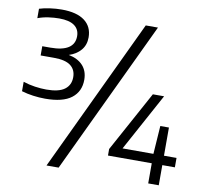

<svg xmlns="http://www.w3.org/2000/svg" viewBox="-92 -915 1156 1084"><g transform="rotate(10 485.5 -373.0)"><path d="M170 -302Q135.5 -302 100.8 -306.8Q66 -311.5 34.5 -321V-375Q67.5 -364 102.2 -359Q137 -354 168 -354Q239 -354 272.2 -378.8Q305.5 -403.5 305.5 -449Q305.5 -491.5 275.2 -514.8Q245 -538 179.5 -538H103V-591H149Q287 -591 287 -680.5Q287 -719.5 257.8 -740.8Q228.5 -762 170.5 -762Q141 -762 109.2 -757.5Q77.5 -753 48 -742V-796Q74.5 -804.5 108.8 -809.2Q143 -814 176.5 -814Q262.5 -814 307.2 -780.2Q352 -746.5 352 -685Q352 -641.5 326.8 -611.8Q301.5 -582 259 -568.5Q312 -558 340.8 -526.5Q369.5 -495 369.5 -445Q369.5 -378 320.5 -340Q271.5 -302 170 -302ZM243.5 68 658 -808H728L313 68ZM575.5 -47.5V-85L765 -432H829.5L649.5 -101.5H826.5L837.5 -263H887V-101.5H959V-47.5H887V68H826.5V-47.5Z"/></g></svg>

Font: Encode Sans Semi Expanded
Style: Regular
Weight: 400
Width: 6
Designer: Multiple Designers
Foundry: Impallari Type
Version: Version 3.000; ttfautohint (v1.8.3) -l 8 -r 50 -G 200 -x 14 